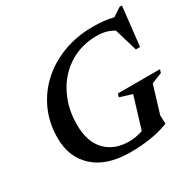

<svg xmlns="http://www.w3.org/2000/svg" viewBox="-156 -867 1053 1044"><g transform="rotate(-30 370.0 -345.5)"><path d="M400.5 -42.5Q442 -42.5 486.5 -57.5L546.5 -255L470 -279L476.5 -299.5H740.5L734.5 -279L668 -252.5L616 -81.5L618 -31.5L617 -27.5Q567 -7.5 506 2.2Q445 12 377 12Q230 12 150.5 -59.8Q71 -131.5 71 -253Q71 -347 106.5 -425.5Q142 -504 205.5 -561.5Q269 -619 354 -650.5Q439 -682 538.5 -682Q572 -682 603.8 -679Q635.5 -676 666.5 -668L720 -703H734.5L707 -458H680.5L638 -601Q614 -615 588.8 -621.8Q563.5 -628.5 530.5 -628.5Q458 -628.5 397.2 -601Q336.5 -573.5 292 -524.2Q247.5 -475 223 -408.5Q198.5 -342 198.5 -264Q198.5 -155.5 253 -99Q307.5 -42.5 400.5 -42.5Z"/></g></svg>

Font: Newsreader 16pt SemiBold
Style: Italic
Weight: 600
Italic angle: -17°
Designer: Hugues Gentile
Foundry: Production Type
Version: Version 1.003; ttfautohint (v1.8.3)